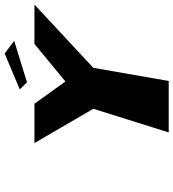

<svg xmlns="http://www.w3.org/2000/svg" viewBox="20 -765 745 825"><g transform="rotate(-90 392.5 -352.5)"><path d="M420.9 -640 451.2 -609 629.6 -664 574.9 -705ZM190.3 -577 337.6 -324 236 0H457L513.6 -324L785.3 -577H616.3L454.9 -444L359.3 -577Z"/></g></svg>

Font: Hussar Milosc
Style: Obl
Weight: 700
Foundry: Cannot Into Space Fonts
Version: Version 1.02